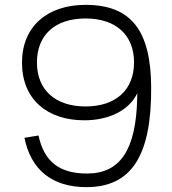

<svg xmlns="http://www.w3.org/2000/svg" viewBox="-20 -755 709 790"><path d="M332 -735C175 -735 70.5 -646.5 70.5 -497C70.5 -347.5 173 -260 327 -260C428.5 -260 512.5 -301.5 545 -372L544.5 -350C539.5 -138.5 474.5 -41 338.5 -41C224 -41 161.5 -90 138.5 -197.5L80.5 -188C107.5 -55 195.5 15 335.5 15C520.5 15 603.5 -113.5 602 -395C601 -631 518.5 -735 332 -735ZM332 -679C457 -679 531.5 -611 531.5 -498C531.5 -385.5 457 -317 332 -317C207 -317 132 -385.5 132 -498C132 -611 206.5 -679 332 -679Z"/></svg>

Font: Vela Sans Light
Style: Regular
Weight: 300
Designer: Principal design: Mikhail Sharanda - project Manrope.
Design modification: Ravid Balaliev
Foundry: Mikhail Sharanda
Version: Version 1.001